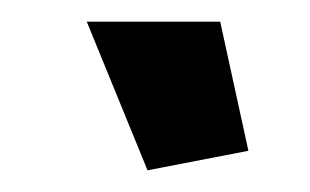

<svg xmlns="http://www.w3.org/2000/svg" viewBox="-20 -750 286 177"><path d="M60 -730H183L209 -611L116 -593Z"/></svg>

Font: PTCRaleway
Style: Bold Italic
Weight: 700
Italic angle: -12°
Designer: Matt McInerney, Pablo Impallari, Rodrigo Fuenzalida
Foundry: Matt McInerney, Pablo Impallari, Rodrigo Fuenzalida
Version: Version 3.000g; ttfautohint (v1.5) -l 8 -r 28 -G 28 -x 14 -D